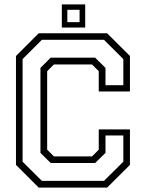

<svg xmlns="http://www.w3.org/2000/svg" viewBox="-20 -851 662 871"><path d="M155.5 0 52.5 -103V-597L155.5 -700H466L569.5 -597V-436H428V-528L397.5 -558.5H224.5L194 -528V-172L224.5 -141.5H397.5L428 -172V-264H569.5V-103L466 0ZM170 -30.5H451.5L539.5 -117.5V-236.5H458.5V-157.5L411.5 -111.5H210L163.5 -157.5V-543L210 -589.5H411.5L458.5 -543V-464.5H539.5V-583L451.5 -670.5H170L82.5 -583V-117.5ZM260.5 -726V-831H366.5V-726ZM285.5 -750.5H341V-806.5H285.5Z"/></svg>

Font: Tourney Light
Style: Regular
Weight: 300
Version: Version 1.015